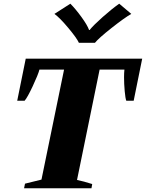

<svg xmlns="http://www.w3.org/2000/svg" viewBox="-20 -1017 788 1037"><path d="M274 -942 360 -997Q388 -969 420 -925Q452 -881 461 -855H464Q485 -881 534.5 -925Q584 -969 624 -997L689 -942Q651 -920 582 -865.5Q513 -811 493 -786H406Q395 -811 349 -866Q303 -921 274 -942ZM115 -25 204 -47 326 -641H193Q186 -614 157 -552Q128 -490 113 -473H73L119 -700H748L702 -473H662Q657 -486 653.5 -525Q650 -564 650 -600Q650 -623 652 -641H518L396 -45Q431 -38 478 -23L474 0H110Z"/></svg>

Font: Trirong Black
Style: Italic
Weight: 900
Italic angle: -12°
Designer: Katatrad Team
Foundry: CadsonDemak
Version: Version 1.001